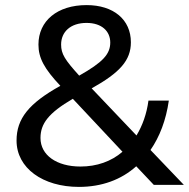

<svg xmlns="http://www.w3.org/2000/svg" viewBox="-20 -726 742 754"><path d="M290 8C379 8 456 -20 515 -73L584 0H702L571 -137C607 -189 632 -254 643 -331H563C556 -278 539 -232 516 -194L340 -379C451 -441 494 -489 494 -560C494 -649 426 -706 320 -706C205 -706 131 -644 131 -551C131 -498 154 -456 217 -389C93 -320 45 -260 45 -174C45 -66 148 8 290 8ZM139 -184C139 -240 170 -282 266 -338L461 -130C417 -92 360 -72 296 -72C202 -72 139 -117 139 -184ZM220 -551C220 -601 257 -636 320 -636C380 -636 413 -603 413 -559C413 -513 383 -481 291 -429C235 -491 220 -514 220 -551Z"/></svg>

Font: Chess Sans Medium
Style: Regular
Weight: 500
Designer: Wolf Bōese
Foundry: Wolf Bōese
Version: Version 7.223;Glyphs 3.3 (3306)